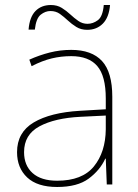

<svg xmlns="http://www.w3.org/2000/svg" viewBox="-20 -736 551 766"><path d="M264 -537Q346 -537 387 -492.5Q428 -448 428 -350V0H406L402 -103H400Q379 -57 334 -23.5Q289 10 208 10Q129 10 88.5 -28Q48 -66 48 -129Q48 -208 114.5 -247.5Q181 -287 299 -294L402 -300V-343Q402 -433 368 -472.5Q334 -512 264 -512Q224 -512 186.5 -503Q149 -494 106 -472L97 -498Q137 -516 178.5 -526.5Q220 -537 264 -537ZM301 -270Q199 -265 137.5 -232Q76 -199 76 -129Q76 -76 110 -45.5Q144 -15 208 -15Q308 -15 354.5 -72Q401 -129 402 -220V-275ZM94 -618Q98 -668 121.5 -692Q145 -716 183 -716Q208 -716 226.5 -704.5Q245 -693 260.5 -678.5Q276 -664 292.5 -652.5Q309 -641 329 -641Q351 -641 370.5 -655.5Q390 -670 394 -716H419Q415 -667 390.5 -642Q366 -617 328 -617Q303 -617 284.5 -628.5Q266 -640 250.5 -654.5Q235 -669 219 -680.5Q203 -692 181 -692Q161 -692 142.5 -677.5Q124 -663 119 -618Z"/></svg>

Font: Noto Sans Gujarati Thin
Style: Regular
Weight: 100
Designer: Jelle Bosma - Monotype Design Team, Universal Thirst
Foundry: Monotype Imaging Inc.
Version: Version 2.106; ttfautohint (v1.8.4.7-5d5b)